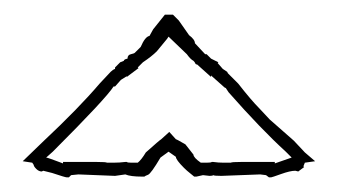

<svg xmlns="http://www.w3.org/2000/svg" viewBox="-20 -715 480 262"><path d="M154 -635Q154 -640 158.5 -641Q163 -642 164 -643L172 -651Q178 -665 184 -666L189 -675L205 -695H216L224 -687L238 -667Q246 -661 246 -656L260 -641H262L268 -635L278 -630L277 -629L284 -621L290 -617L291 -615L305 -601Q323 -578 334 -567L348 -552Q357 -544 381 -523L396 -507L410 -495L396 -493L394 -488L395 -487L387 -481L383 -482Q376 -482 363.5 -477.5Q351 -473 350 -473H347L343 -476L335 -477L282 -475Q272 -475 271 -476Q270 -475 266 -475L257 -476L248 -474H245Q244 -475 239.5 -478.5Q235 -482 231 -486Q220 -497 220 -501L210 -508L199 -500Q186 -478 182 -476.5Q178 -475 177 -474H174Q158 -474 151 -477L137 -475L87 -477L77 -476L74 -473H71Q69 -473 51 -479L39 -482L37 -481Q33 -481 29.5 -484.5Q26 -488 26 -490L24 -493L11 -495L40 -523Q87 -567 116 -601L131 -617Q134 -620 137 -621V-623L144 -630L149 -632Q149 -634 154 -635ZM244 -504Q244 -500 254 -493H262Q268 -493 269 -494H271Q278 -493 285 -493H295Q296 -494 309 -494H355V-492L378 -500L370 -508Q336 -539 292 -589L288 -595Q287 -595 286 -596L268 -612V-610L249 -627Q247 -627 246.5 -628.5Q246 -630 244 -632Q240 -634 235 -641L210 -665L208 -662L194 -645Q187 -638 175 -630L168 -623L169 -622L153 -610V-611L145 -606L137 -597H135Q125 -581 52 -508L43 -500Q45 -500 66 -492V-494H112Q125 -494 126 -493H135Q143 -493 151 -494H153Q154 -493 159 -493H168Q173 -497 179 -507Q198 -524 200 -525L211 -535L220 -525Q221 -525 233 -518Z"/></svg>

Font: Londrina Sketch
Style: Regular
Weight: 400
Designer: Marcelo Magalhaes
Foundry: Marcelo Magalhaes
Version: Version 1.001 2011